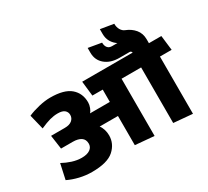

<svg xmlns="http://www.w3.org/2000/svg" viewBox="-186 -1289 1741 1607"><g transform="rotate(-30 684.0 -485.5)"><path d="M702 0V-282H525Q540 -263 548.5 -235.5Q557 -208 557 -179Q557 -98 493.5 -41Q430 16 281 16Q221 16 162 2Q103 -12 54 -36L86 -183Q127 -160 174 -145Q221 -130 266 -130Q318 -130 346.5 -150Q375 -170 375 -204Q375 -245 346 -264.5Q317 -284 266 -284H153L134 -418H266Q313 -418 337 -438.5Q361 -459 361 -490Q361 -518 340.5 -535.5Q320 -553 275 -553Q238 -553 199 -542.5Q160 -532 104 -507L69 -650Q117 -671 177 -685Q237 -699 287 -699Q421 -699 482 -646.5Q543 -594 543 -506Q543 -482 533 -456Q523 -430 510 -418H702V-537H602L586 -680H1074Q1073 -685 1068.5 -691Q1064 -697 1054 -697H956Q871 -697 819 -740.5Q767 -784 767 -856V-902L894 -880Q894 -849 908.5 -831Q923 -813 951 -813H1003Q972 -833 953 -865.5Q934 -898 934 -941V-987L1061 -966Q1061 -932 1075.5 -907.5Q1090 -883 1113 -874Q1165 -854 1198 -814.5Q1231 -775 1231 -717V-680H1351L1368 -537H1255V16L1073 0V-537H884V16Z"/></g></svg>

Font: Palanquin Dark
Style: Bold
Weight: 700
Designer: Pria Ravichandran
Version: Version 1.000